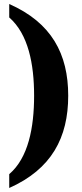

<svg xmlns="http://www.w3.org/2000/svg" viewBox="-20 -795 407 957"><path d="M26 73V142C237 48 320 -109 320 -318C320 -526 237 -682 26 -775V-708C121 -625 150 -476 150 -318C150 -159 121 -8 26 73Z"/></svg>

Font: Noto Serif Hebrew ExtraCondensed Black
Style: Regular
Weight: 900
Width: 2
Designer: Monotype Design Team
Foundry: Monotype Imaging Inc.
Version: Version 2.004